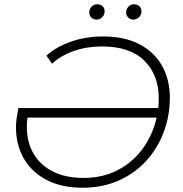

<svg xmlns="http://www.w3.org/2000/svg" viewBox="-20 -876 860 901"><path d="M368 5Q270 5 200 -31Q130 -67 92.5 -131Q55 -195 55 -279Q55 -299 58 -320Q61 -341 66 -369H723Q725 -392 725 -415Q725 -524 657.5 -591Q590 -658 459 -658Q387 -658 327 -637Q267 -616 224 -577L198 -615Q243 -656 313 -680.5Q383 -705 464 -705Q563 -705 633 -669Q703 -633 740 -568Q777 -503 777 -417Q777 -332 748 -255.5Q719 -179 665.5 -120.5Q612 -62 536.5 -28.5Q461 5 368 5ZM715 -324H109Q106 -302 106 -282Q106 -208 138 -154Q170 -100 229.5 -70.5Q289 -41 373 -41Q462 -41 533 -78Q604 -115 650.5 -179.5Q697 -244 715 -324ZM606 -784Q592 -784 582 -793.5Q572 -803 572 -817Q572 -834 583 -845Q594 -856 609 -856Q623 -856 633.5 -847Q644 -838 644 -823Q644 -807 632.5 -795.5Q621 -784 606 -784ZM433 -784Q419 -784 409 -793.5Q399 -803 399 -817Q399 -834 410 -845Q421 -856 437 -856Q451 -856 461 -847Q471 -838 471 -823Q471 -807 460 -795.5Q449 -784 433 -784Z"/></svg>

Font: Montserrat Light
Style: Italic
Weight: 300
Italic angle: -11.3°
Designer: Julieta Ulanovsky
Foundry: Julieta Ulanovsky
Version: Version 9.000; ttfautohint (v1.8.4.7-5d5b)